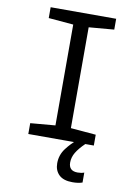

<svg xmlns="http://www.w3.org/2000/svg" viewBox="-100 -779 763 1065"><g transform="rotate(10 281.5 -246.5)"><path d="M97 0V-61L237 -73V-641L97 -653V-714H466V-653L324 -641V-73L466 -61V0ZM384 221Q333 221 308 196.5Q283 172 283 132Q283 85 311 48Q339 11 371 -14L418 0Q385 32 369 59Q353 86 353 115Q353 163 403 163Q424 163 440 157V213Q428 217 414.5 219Q401 221 384 221Z"/></g></svg>

Font: Noto Sans Mono SemiCondensed
Style: Regular
Weight: 400
Width: 4
Designer: Monotype Design Team
Foundry: Monotype Imaging Inc.
Version: Version 2.014